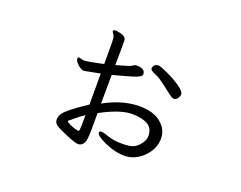

<svg xmlns="http://www.w3.org/2000/svg" viewBox="-97 -730 1193 949"><g transform="rotate(20 500.0 -255.5)"><path d="M301 -44Q327 -28 359 -22Q365 -22 366 -27Q368 -43 368 -60V-88Q368 -97 369 -107Q342 -90 298 -52Q297 -52 297 -48.5Q297 -45 301 -44ZM708 -426Q778 -387 778 -365Q778 -355 770 -343.5Q762 -332 751.5 -332Q741 -332 720.5 -348.5Q700 -365 672.5 -385.5Q645 -406 625.5 -414Q606 -422 601 -427Q596 -432 596 -437.5Q596 -443 602.5 -452Q609 -461 624.5 -461Q640 -461 708 -426ZM353 -544Q355 -551 364 -551Q373 -551 386 -548Q423 -542 423 -517V-454Q423 -422 422 -390Q491 -408 501.5 -415.5Q512 -423 518 -424H524Q568 -424 568 -394Q568 -380 527.5 -367.5Q487 -355 422 -338Q422 -301 421.5 -263Q421 -225 421 -187Q505 -233 582 -239L603 -240Q679 -240 719 -206.5Q759 -173 759 -126V-118Q757 -84 737.5 -54Q718 -24 688 -5Q658 14 624 16H614Q568 16 514 -8Q460 -32 460 -49Q460 -57 471 -57Q482 -57 512 -46.5Q542 -36 586.5 -36Q631 -36 649.5 -46.5Q668 -57 682 -77Q696 -97 696 -114V-116Q696 -157 666 -174Q636 -191 584 -191H574Q514 -187 421 -137V-74Q421 -4 416 11Q406 40 382 40Q367 40 319 20Q271 0 256.5 -10.5Q242 -21 242 -39Q242 -57 253 -72Q274 -100 369 -163V-326L292 -311Q289 -310 282.5 -310Q276 -310 264.5 -317.5Q253 -325 244 -336Q235 -347 235 -354.5Q235 -362 238 -363L241 -364L268 -358H270Q297 -360 369 -376V-442Q369 -506 367.5 -513Q366 -520 364 -524.5Q362 -529 357.5 -534.5Q353 -540 353 -544Z"/></g></svg>

Font: ToneOZ-Pinyin-WenKai-Regular
Style: Regular
Weight: 400
Designer: Fontworks Inc.
Foundry: ToneOZ
Version: Version 0.240331